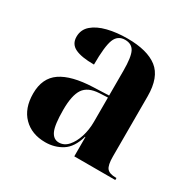

<svg xmlns="http://www.w3.org/2000/svg" viewBox="-130 -679 819 819"><g transform="rotate(30 280.0 -269.5)"><path d="M190 10Q123 10 82.5 -31Q42 -72 42 -145Q42 -221 94 -256.5Q146 -292 250 -296L327 -299V-421Q327 -488 314 -513.5Q301 -539 268 -539Q232 -539 218.5 -505Q205 -471 205 -381Q143 -381 112 -396Q81 -411 81 -447Q81 -482 107 -504.5Q133 -527 177 -538Q221 -549 274 -549Q372 -549 421.5 -510.5Q471 -472 471 -378V-82Q471 -39 483 -24.5Q495 -10 527 -10H530V0H328V-95H326Q309 -36 272.5 -13Q236 10 190 10ZM241 -18Q267 -18 286 -39.5Q305 -61 316 -95.5Q327 -130 327 -170V-289L286 -287Q231 -284 209.5 -252Q188 -220 188 -149Q188 -75 201 -46.5Q214 -18 241 -18Z"/></g></svg>

Font: Noto Serif Display SemiCondensed
Style: Bold
Weight: 700
Width: 4
Designer: Monotype Design Team
Foundry: Monotype Imaging Inc.
Version: Version 2.009